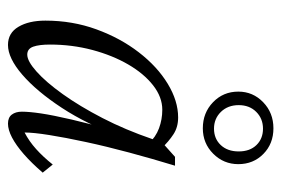

<svg xmlns="http://www.w3.org/2000/svg" viewBox="-133 -571 712 486"><g transform="rotate(90 223.0 -328.0)"><path d="M93.8 7.8Q63.5 7.8 47.9 -18.6Q32.2 -44.9 32.2 -86.9Q32.2 -155.3 54.2 -215.8Q76.2 -276.4 112.3 -323.2Q148.4 -370.1 191.9 -396.5Q235.4 -422.9 277.3 -422.9Q301.8 -422.9 319.8 -411.1Q337.9 -399.4 356.4 -379.9L343.8 -347.7Q327.1 -366.2 304.7 -374.5Q282.2 -382.8 257.8 -382.8Q225.6 -382.8 195.8 -359.4Q166 -335.9 143.1 -296.4Q120.1 -256.8 106.4 -205.6Q92.8 -154.3 92.8 -98.6Q92.8 -71.3 98.1 -56.2Q103.5 -41 118.2 -41Q134.8 -41 161.1 -64.5Q187.5 -87.9 218.3 -130.9Q249 -173.8 278.8 -231.4Q308.6 -289.1 332 -357.4L338.9 -380.9L377 -415H399.4Q381.8 -357.4 366.2 -299.3Q350.6 -241.2 339.4 -189Q328.1 -136.7 321.8 -96.7Q315.4 -56.6 315.4 -34.2Q337.9 -45.9 357.4 -63.5Q377 -81.1 396.5 -105.5L417 -80.1Q392.6 -51.8 370.1 -32.2Q347.7 -12.7 328.1 -2.4Q308.6 7.8 293 7.8Q277.3 7.8 270 -2Q262.7 -11.7 262.7 -27.3Q262.7 -45.9 267.1 -75.7Q271.5 -105.5 282.7 -153.8Q293.9 -202.1 314.5 -276.4H325.2Q294.9 -192.4 252.9 -128.4Q210.9 -64.5 168.9 -28.3Q127 7.8 93.8 7.8ZM304.7 -485.4Q265.6 -485.4 238.8 -511.2Q211.9 -537.1 211.9 -575.2Q211.9 -612.3 238.8 -638.2Q265.6 -664.1 304.7 -664.1Q343.8 -664.1 369.6 -638.7Q395.5 -613.3 395.5 -575.2Q395.5 -538.1 369.1 -511.7Q342.8 -485.4 304.7 -485.4ZM305.7 -513.7Q331.1 -513.7 347.2 -530.8Q363.3 -547.9 363.3 -576.2Q363.3 -604.5 347.2 -621.1Q331.1 -637.7 305.7 -637.7Q280.3 -637.7 263.2 -620.6Q246.1 -603.5 246.1 -576.2Q246.1 -548.8 263.2 -531.2Q280.3 -513.7 305.7 -513.7Z"/></g></svg>

Font: Crimson Pro ExtraLight
Style: Italic
Weight: 250
Italic angle: -12°
Designer: Jacques Le Bailly
Foundry: Baron von Fonthausen
Version: Version 1.003